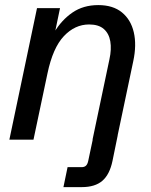

<svg xmlns="http://www.w3.org/2000/svg" viewBox="-20 -560 606 770"><path d="M17.6 0 128.4 -527.3H220.7L195.8 -407.7L196.8 -429.2Q226.6 -479.5 270.3 -509.5Q314 -539.6 374 -539.6Q433.1 -539.6 469 -510.3Q504.9 -481 516.6 -430.4Q528.3 -379.9 514.6 -315.4L448.2 0H351.1L418.9 -322.3Q427.7 -362.3 422.4 -394Q417 -425.8 396.2 -443.8Q375.5 -461.9 337.4 -461.9Q280.3 -461.9 236.1 -415Q191.9 -368.2 170.4 -265.6L114.3 0ZM234.4 190.4 251 110.4H307.1Q318.4 110.4 324.7 104.5Q331.1 98.6 334 84.5L355.5 -17.1H452.1L431.2 85Q419.9 139.6 390.6 165Q361.3 190.4 308.1 190.4Z"/></svg>

Font: Schibsted Grotesk Medium
Style: Italic
Weight: 500
Italic angle: -12°
Designer: Bakken & Baeck AS, Henrik Kongsvoll
Foundry: Schibsted ASA
Version: Version 1.100;gftools[0.9.25]